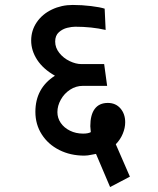

<svg xmlns="http://www.w3.org/2000/svg" viewBox="-20 -641 640 776"><path d="M352 -16Q334 -12 321 -12Q264.5 -12 219.5 -34.8Q174.5 -57.5 148.8 -97.8Q123 -138 123 -189Q123 -284.5 202 -335Q154.5 -362 130.2 -399.2Q106 -436.5 106 -477Q106 -518 128.5 -551Q151 -584 189.8 -602.5Q228.5 -621 274 -621Q311 -621 347.8 -616.5Q384.5 -612 403 -606L407 -520Q350.5 -533 284 -533Q270 -533 251.5 -528.5Q233 -524 218 -510.8Q203 -497.5 203 -473Q203 -448 219.8 -427Q236.5 -406 261.5 -394Q286.5 -382 309 -382H401L413 -294H315Q287 -294 263.2 -278.5Q239.5 -263 225.8 -238.2Q212 -213.5 212 -188Q212 -164 225.5 -144.2Q239 -124.5 262.8 -112.8Q286.5 -101 316 -101Q336.5 -101 347 -107L345 -131Q345 -177 363 -201Q381 -225 416 -225Q447.5 -225 466.8 -202.8Q486 -180.5 486 -147Q486 -124 476.2 -100.5Q466.5 -77 448 -58L505 73L425 115L368 -19Q360 -18 352 -16Z"/></svg>

Font: JuliaMono BoldItalic
Style: Regular
Weight: 700
Italic angle: -9°
Monospace: yes
Designer: cormullion
Foundry: corm
Version: Version 0.049; ttfautohint (v1.8.4)